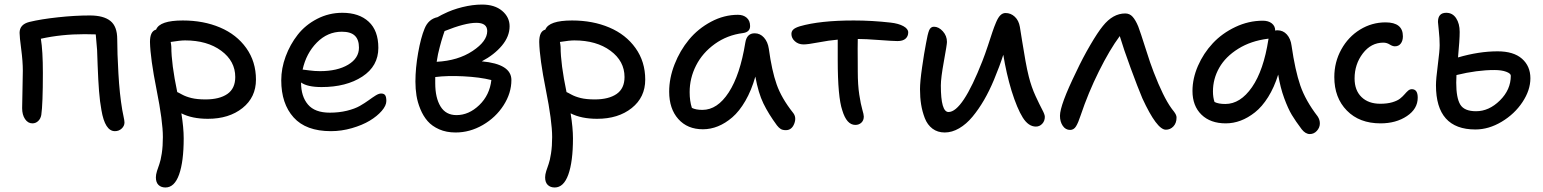

<svg xmlns="http://www.w3.org/2000/svg" viewBox="-20 -561 6767 842"><path d="M483.9 14.2Q440.4 14.2 424.8 -78.1Q418 -114.3 414.3 -161.6Q410.6 -209 408.2 -274.7Q405.8 -340.3 405.8 -341.8Q403.3 -377.4 399.9 -410.2L351.1 -411.1Q249 -411.1 159.2 -391.1Q168 -338.4 168 -241.2Q168 -104 161.1 -57.1Q158.2 -40.5 147.5 -30.3Q136.7 -20 122.1 -20Q102.5 -20 89.8 -38.8Q77.1 -57.6 77.1 -86.9Q77.1 -107.4 78.6 -166.3Q80.1 -225.1 80.1 -251Q80.1 -292 73 -345.5Q65.9 -398.9 65.9 -417Q65.9 -454.1 108.9 -464.8Q159.7 -477.1 233.9 -485.1Q308.1 -493.2 374 -493.2Q434.1 -493.2 464.1 -469.2Q494.1 -445.3 494.1 -389.2Q494.1 -329.6 499.3 -238.8Q504.4 -147.9 516.1 -79.1Q517.1 -71.8 521.5 -51.8Q525.9 -31.7 525.9 -23.9Q525.9 -8.8 513.7 2.7Q501.5 14.2 483.9 14.2Z M705.6 261.2Q686.5 261.2 675 250Q663.6 238.8 663.6 216.8Q663.6 204.6 668.5 189Q673.3 173.3 679 158.2Q684.6 143.1 689.5 111.6Q694.3 80.1 694.3 40Q694.3 -29.3 666.7 -167.2Q639.2 -305.2 637.7 -377Q637.7 -424.3 664.6 -431.2Q680.2 -471.2 781.7 -471.2Q872.6 -471.2 945.1 -440.4Q1017.6 -409.7 1060.1 -350.1Q1102.5 -290.5 1102.5 -211.9Q1102.5 -134.3 1043.5 -87.2Q984.4 -40 891.6 -40Q822.3 -40 775.4 -64Q785.6 -0.5 785.6 45.9Q785.6 147.5 765.4 204.3Q745.1 261.2 705.6 261.2ZM731.4 -355Q731.4 -280.8 757.3 -157.2Q760.7 -156.2 777.8 -146.7Q794.9 -137.2 819.6 -131.1Q844.2 -125 881.3 -125Q942.4 -125 977.1 -148.9Q1011.7 -172.9 1011.7 -223.1Q1011.7 -293 950.2 -338.4Q888.7 -383.8 791.5 -383.8Q770.5 -383.8 728.5 -377Q729.5 -373 730.5 -364.5Q731.4 -356 731.4 -355Z M1431.2 14.2Q1321.8 14.2 1267.6 -46.1Q1213.4 -106.4 1213.4 -209Q1213.4 -261.2 1232.7 -313.5Q1252 -365.7 1285.6 -408.7Q1319.3 -451.7 1370.8 -478.3Q1422.4 -504.9 1481.4 -504.9Q1554.7 -504.9 1596.9 -465.8Q1639.2 -426.8 1639.2 -351.1Q1639.2 -271 1568.8 -225.1Q1498.5 -179.2 1390.1 -179.2Q1328.1 -179.2 1300.3 -199.2V-198.2Q1300.3 -138.2 1330.6 -102.5Q1360.8 -66.9 1426.3 -66.9Q1466.8 -66.9 1501.5 -75.4Q1536.1 -84 1557.9 -96.4Q1579.6 -108.9 1596.7 -121.3Q1613.8 -133.8 1627.4 -142.3Q1641.1 -150.9 1651.4 -150.9Q1664.1 -150.9 1669.2 -143.3Q1674.3 -135.7 1674.3 -118.2Q1674.3 -98.1 1654.1 -74.7Q1633.8 -51.3 1601.3 -31.7Q1568.8 -12.2 1523.2 1Q1477.5 14.2 1431.2 14.2ZM1307.1 -255.9Q1311.5 -255.9 1335.2 -252.4Q1358.9 -249 1383.3 -249Q1459.5 -249 1506.8 -277.3Q1554.2 -305.7 1554.2 -352.1Q1554.2 -387.2 1536.1 -404.5Q1518.1 -421.9 1479 -421.9Q1416.5 -421.9 1369.6 -374.5Q1322.8 -327.1 1307.1 -255.9Z M1978 20Q1937.5 20 1906 6.1Q1874.5 -7.8 1855.2 -30Q1835.9 -52.2 1823.5 -82.5Q1811 -112.8 1806.4 -142.1Q1801.8 -171.4 1801.8 -203.1Q1801.8 -262.2 1813.7 -329.3Q1825.7 -396.5 1841.8 -435.1Q1858.4 -477.1 1898.9 -485.8Q1922.4 -499 1925.8 -500Q1962.4 -518.6 2007.8 -529.8Q2053.2 -541 2093.8 -541Q2149.4 -541 2182.1 -513.4Q2214.8 -485.8 2214.8 -445.8Q2214.8 -401.4 2181.2 -361.1Q2147.5 -320.8 2092.8 -292Q2222.7 -280.3 2222.7 -210Q2222.7 -152.8 2188.5 -99.4Q2154.3 -45.9 2097.4 -12.9Q2040.5 20 1978 20ZM2068.8 -460.9Q2019.5 -460.9 1929.7 -424.8Q1928.7 -421.9 1923.3 -405.8Q1918 -389.6 1915.5 -380.6Q1913.1 -371.6 1908.7 -355.7Q1904.3 -339.8 1900.9 -323.7Q1897.5 -307.6 1895 -290Q1988.3 -294.9 2052.5 -337.4Q2116.7 -379.9 2116.7 -424.8Q2116.7 -460.9 2068.8 -460.9ZM1888.7 -195.8Q1888.7 -132.3 1911.9 -94.2Q1935.1 -56.2 1981.9 -56.2Q2036.1 -56.2 2081.8 -100.1Q2127.4 -144 2134.8 -210Q2084 -222.7 2012.9 -226.3Q1941.9 -230 1888.7 -223.1Z M2412.6 261.2Q2393.6 261.2 2382.1 250Q2370.6 238.8 2370.6 216.8Q2370.6 204.6 2375.5 189Q2380.4 173.3 2386 158.2Q2391.6 143.1 2396.5 111.6Q2401.4 80.1 2401.4 40Q2401.4 -29.3 2373.8 -167.2Q2346.2 -305.2 2344.7 -377Q2344.7 -424.3 2371.6 -431.2Q2387.2 -471.2 2488.8 -471.2Q2579.6 -471.2 2652.1 -440.4Q2724.6 -409.7 2767.1 -350.1Q2809.6 -290.5 2809.6 -211.9Q2809.6 -134.3 2750.5 -87.2Q2691.4 -40 2598.6 -40Q2529.3 -40 2482.4 -64Q2492.7 -0.5 2492.7 45.9Q2492.7 147.5 2472.4 204.3Q2452.1 261.2 2412.6 261.2ZM2438.5 -355Q2438.5 -280.8 2464.4 -157.2Q2467.8 -156.2 2484.9 -146.7Q2502 -137.2 2526.6 -131.1Q2551.3 -125 2588.4 -125Q2649.4 -125 2684.1 -148.9Q2718.8 -172.9 2718.8 -223.1Q2718.8 -293 2657.2 -338.4Q2595.7 -383.8 2498.5 -383.8Q2477.5 -383.8 2435.5 -377Q2436.5 -373 2437.5 -364.5Q2438.5 -356 2438.5 -355Z M3062.5 5.9Q2994.6 5.9 2954.6 -39.1Q2914.6 -84 2914.6 -159.2Q2914.6 -218.3 2938.2 -278.8Q2961.9 -339.4 3001.7 -387.5Q3041.5 -435.5 3098.4 -465.8Q3155.3 -496.1 3216.3 -496.1Q3239.7 -496.1 3254.6 -483.2Q3269.5 -470.2 3269.5 -446.8Q3269.5 -420.4 3238.3 -416Q3168.9 -407.2 3114.7 -368.2Q3060.5 -329.1 3032.5 -273.7Q3004.4 -218.3 3004.4 -157.2Q3004.4 -117.7 3014.2 -87.9Q3031.2 -79.1 3060.5 -79.1Q3126 -79.1 3175.8 -155.8Q3225.6 -232.4 3248.5 -374Q3254.9 -415 3289.6 -415Q3313.5 -415 3330.3 -396.2Q3347.2 -377.4 3351.6 -347.2Q3364.7 -251 3386 -190.7Q3407.2 -130.4 3457.5 -66.9Q3474.1 -46.9 3463.1 -18.6Q3452.1 9.8 3426.3 9.8Q3412.1 9.8 3403.8 4.6Q3395.5 -0.5 3387.2 -11.2Q3350.1 -61.5 3327.9 -107.2Q3305.7 -152.8 3292.5 -225.1Q3275.4 -164.6 3248.8 -118.7Q3222.2 -72.8 3191.4 -46.4Q3160.6 -20 3128.4 -7.1Q3096.2 5.9 3062.5 5.9Z M3731 -13.2Q3692.9 -13.2 3673.8 -77.1Q3653.8 -135.3 3653.8 -297.9V-387.2Q3614.7 -383.8 3568.8 -375Q3522.9 -366.2 3503.9 -366.2Q3481.4 -366.2 3466.1 -379.9Q3450.7 -393.6 3450.7 -412.1Q3450.7 -423.8 3459 -431.6Q3467.3 -439.5 3487.8 -445.8Q3576.2 -471.2 3724.1 -471.2Q3804.2 -471.2 3885.7 -461.9Q3920.4 -458 3941.7 -446.3Q3962.9 -434.6 3962.9 -418.9Q3962.9 -401.9 3951.2 -391.4Q3939.5 -380.9 3916 -380.9Q3896.5 -380.9 3835.7 -385.5Q3774.9 -390.1 3741.7 -390.1Q3741.2 -372.6 3741.2 -348.1Q3741.2 -323.7 3741.5 -293Q3741.7 -262.2 3741.7 -247.1Q3741.7 -188.5 3748.3 -145.8Q3754.9 -103 3761.5 -80.8Q3768.1 -58.6 3768.1 -49.8Q3768.1 -33.2 3757.6 -23.2Q3747.1 -13.2 3731 -13.2Z M4123 20Q4091.8 20 4069.3 3.2Q4046.9 -13.7 4035.6 -43Q4024.4 -72.3 4019.5 -103Q4014.6 -133.8 4014.6 -169.9Q4014.6 -202.6 4023.7 -265.6Q4032.7 -328.6 4041 -371.1Q4047.9 -411.1 4054.4 -427.5Q4061 -443.8 4075.7 -443.8Q4096.7 -443.8 4114.7 -423.8Q4132.8 -403.8 4132.8 -377Q4132.8 -365.7 4119.4 -292.5Q4106 -219.2 4106 -186Q4106 -69.8 4139.6 -69.8Q4200.7 -69.8 4288.1 -293Q4299.8 -322.8 4312.3 -360.4Q4324.7 -397.9 4332 -420.2Q4339.4 -442.4 4348.4 -463.6Q4357.4 -484.9 4367.4 -494.4Q4377.4 -503.9 4389.6 -503.9Q4413.1 -503.9 4430.4 -487.5Q4447.8 -471.2 4452.6 -442.9Q4454.6 -430.7 4462.4 -381.6Q4470.2 -332.5 4477.1 -294.2Q4483.9 -255.9 4491.7 -225.1Q4503.4 -178.7 4521.5 -139.6Q4539.6 -100.6 4550.8 -79.6Q4562 -58.6 4562 -48.8Q4562 -30.3 4550.5 -18.1Q4539.1 -5.9 4522.9 -5.9Q4490.2 -5.9 4465.3 -45.4Q4440.4 -85 4416 -163.1Q4393.1 -238.8 4379.9 -320.8Q4363.8 -270.5 4338.9 -210.9Q4318.8 -162.6 4295.4 -122.3Q4272 -82 4244.9 -49.3Q4217.8 -16.6 4186.3 1.7Q4154.8 20 4123 20Z M4672.9 8.8Q4652.8 8.8 4640.6 -9.3Q4628.4 -27.3 4628.4 -53.2Q4628.4 -100.1 4699.7 -246.1Q4728 -306.6 4761 -363Q4793.9 -419.4 4816.4 -446.8Q4860.4 -502 4914.6 -502Q4934.1 -502 4947 -487.5Q4960 -473.1 4971.7 -444.8Q4981.4 -419.4 5003.7 -348.9Q5025.9 -278.3 5039.6 -244.1Q5081.5 -135.7 5116.7 -86.9Q5118.2 -84.5 5122.3 -79.3Q5126.5 -74.2 5127.7 -72.5Q5128.9 -70.8 5131.6 -66.9Q5134.3 -63 5135.3 -61Q5136.2 -59.1 5137.5 -55.9Q5138.7 -52.7 5139.2 -50.3Q5139.6 -47.9 5139.6 -44.9Q5139.6 -21.5 5126 -6.8Q5112.3 7.8 5092.8 7.8Q5053.2 7.8 4989.7 -129.9Q4969.7 -177.2 4938.5 -262.2Q4907.2 -347.2 4890.6 -402.8Q4846.2 -342.8 4799.3 -248.5Q4752.4 -154.3 4718.8 -54.2Q4708.5 -22.5 4698.7 -6.8Q4689 8.8 4672.9 8.8Z M5355.5 -20Q5288.1 -20 5248.8 -58.3Q5209.5 -96.7 5209.5 -162.1Q5209.5 -216.8 5233.6 -272.2Q5257.8 -327.6 5298.6 -371.3Q5339.4 -415 5397.5 -442.6Q5455.6 -470.2 5518.1 -470.2Q5542.5 -470.2 5557.4 -458.5Q5572.3 -446.8 5572.3 -426.8Q5576.7 -428.2 5582 -428.2Q5606.9 -428.2 5623.5 -409.7Q5640.1 -391.1 5644 -360.8Q5659.7 -252 5682.4 -186Q5705.1 -120.1 5758.3 -50.8Q5768.6 -35.6 5768.1 -18.3Q5767.6 -1 5754.9 12.9Q5742.2 26.9 5724.1 26.9Q5705.1 26.9 5688.5 5.9Q5661.6 -29.8 5645.3 -56.9Q5628.9 -84 5611.8 -130.4Q5594.7 -176.8 5585.4 -233.9Q5567.9 -177.7 5541.3 -135.3Q5514.6 -92.8 5483.6 -68.4Q5452.6 -43.9 5420.7 -32Q5388.7 -20 5355.5 -20ZM5299.3 -160.2Q5299.3 -133.8 5306.2 -113.8Q5323.2 -105 5353.5 -105Q5419.4 -105 5470.5 -178.7Q5521.5 -252.4 5542.5 -388.2L5543.5 -391.1H5540Q5465.8 -381.8 5410.2 -347.2Q5354.5 -312.5 5326.9 -263.9Q5299.3 -215.3 5299.3 -160.2Z M6034.2 -20Q5941.4 -20 5886.5 -76.2Q5831.5 -132.3 5831.5 -223.1Q5831.5 -288.6 5862.1 -344Q5892.6 -399.4 5944.3 -431.2Q5996.1 -462.9 6056.2 -462.9Q6132.3 -462.9 6132.3 -401.9Q6132.3 -382.3 6123 -370.1Q6113.8 -357.9 6097.2 -357.9Q6086.9 -357.9 6074.2 -366Q6061.5 -374 6046.4 -374Q5992.7 -374 5956.5 -326.7Q5920.4 -279.3 5920.4 -216.8Q5920.4 -165 5950.7 -135.5Q5981 -106 6033.2 -106Q6063.5 -106 6085.7 -112.5Q6107.9 -119.1 6119.6 -128.4Q6131.3 -137.7 6139.4 -147.2Q6147.5 -156.7 6155 -163.3Q6162.6 -169.9 6171.4 -169.9Q6197.3 -169.9 6197.3 -132.8Q6197.3 -83.5 6149.7 -51.8Q6102.1 -20 6034.2 -20Z M6450.2 6.8Q6277.3 6.8 6277.3 -187Q6277.3 -214.4 6285.4 -276.1Q6293.5 -337.9 6293.5 -362.8Q6293.5 -393.1 6289.8 -426.5Q6286.1 -460 6286.1 -464.8Q6286.1 -504.9 6322.3 -504.9Q6350.1 -504.9 6365.7 -481.2Q6381.3 -457.5 6381.3 -420.9Q6381.3 -385.7 6374 -309.1Q6465.8 -335.9 6547.4 -335.9Q6617.7 -335.9 6654.5 -303.5Q6691.4 -271 6691.4 -217.8Q6691.4 -165.5 6656.7 -113.3Q6622.1 -61 6565.4 -27.1Q6508.8 6.8 6450.2 6.8ZM6366.2 -198.2Q6366.2 -131.8 6383.8 -102.5Q6401.4 -73.2 6453.1 -73.2Q6509.8 -73.2 6557.6 -120.4Q6605.5 -167.5 6605.5 -229Q6605.5 -238.8 6585.4 -246.3Q6565.4 -253.9 6533.2 -253.9Q6457 -253.9 6367.2 -231.9Q6366.2 -218.8 6366.2 -198.2Z"/></svg>

Font: Shantell Sans Irregular
Style: Regular
Weight: 400
Designer: Stephen Nixon, Anya Danilova, Shantell Martin
Foundry: Arrow Type
Version: Version 1.006;[9816181b4]